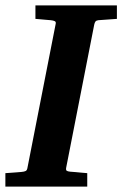

<svg xmlns="http://www.w3.org/2000/svg" viewBox="-35 -691 453 711"><path d="M329.1 -616.2Q321.3 -615.2 318.4 -611.1Q315.4 -606.9 314 -600.1L210 -69.8Q208.5 -61.5 211.9 -58.8Q215.3 -56.2 225.1 -55.2Q234.4 -54.7 244.6 -53.7Q253.4 -52.7 264.6 -51.8Q275.9 -50.8 288.1 -49.8V0H-15.1V-49.8Q-3.9 -50.8 6.6 -51.3Q17.1 -51.8 25.4 -52.7Q35.2 -53.7 43.9 -54.2Q55.2 -55.2 60.3 -57.9Q65.4 -60.5 66.9 -70.8L170.9 -601.1Q173.3 -609.9 168 -612.5Q162.6 -615.2 152.8 -616.2Q144 -616.7 134.8 -617.7Q126.5 -618.7 116.2 -619.4Q106 -620.1 96.2 -621.1V-670.9H397.9V-621.1Z"/></svg>

Font: Charis SIL Afr
Style: Bold Italic
Weight: 700
Italic angle: -11°
Foundry: SIL International
Version: Version 5.000